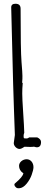

<svg xmlns="http://www.w3.org/2000/svg" viewBox="-20 -796 272 1028"><path d="M82.5 211.9C96.7 211.4 110.4 202.6 123 187C134.8 172.4 143.6 156.7 149.4 140.6C155.3 125 159.2 108.4 159.2 99.1C159.2 75.2 144 56.6 122.6 56.6C102.5 56.6 82 71.8 82 91.8C82 107.9 89.4 121.6 105.5 132.3C102.5 145 88.4 162.1 63.5 183.1C58.6 187 53.7 190.4 59.6 200.7C69.3 213.9 75.2 211.4 82.5 211.9ZM142.1 -9.3C150.4 -9.3 157.2 -9.8 162.1 -10.7C168.5 -8.8 173.3 -7.3 176.8 -7.3C192.4 -7.3 199.7 -16.6 199.7 -36.1C199.7 -45.4 192.9 -54.2 179.2 -60.5H135.7C132.3 -56.6 127.4 -54.7 120.6 -54.7C113.8 -54.7 109.9 -55.2 108.4 -56.2C106.9 -57.1 106.4 -62 106.4 -68.4C106.4 -75.2 107.9 -81.1 109.9 -85C109.4 -106 107.4 -144.5 104 -194.3C100.6 -244.6 99.1 -277.3 99.1 -294.9C99.1 -311 99.6 -329.1 101.6 -350.6L98.6 -354C100.1 -368.7 100.1 -379.4 100.1 -389.2C100.1 -398.9 98.6 -425.3 95.2 -464.4C91.8 -505.9 90.3 -601.6 90.3 -749C90.3 -767.6 81.1 -775.9 62.5 -775.9C47.9 -775.9 40 -769.5 40 -756.3L50.3 -348.6C52.7 -256.8 56.6 -165 59.6 -73.2L53.7 -29.8C53.7 -13.2 70.8 1.5 84 1.5C90.8 1.5 98.1 -2 105 -6.3H104.5C107.9 -8.3 110.4 -10.3 111.8 -10.3Z"/></svg>

Font: Amatic Mod Bold ONEptTWO
Style: Bold
Weight: 700
Designer: David Occhino Design
Foundry: David Occhino Design
Version: Version 1.2